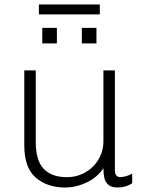

<svg xmlns="http://www.w3.org/2000/svg" viewBox="-20 -824 658 854"><path d="M269 10Q190 10 139 -34Q88 -78 88 -178V-511H139V-193Q139 -110 174.5 -73Q210 -36 277 -36Q322 -36 359 -57Q396 -78 418 -114.5Q440 -151 440 -197V-511H491V-69Q491 -51 497.5 -43.5Q504 -36 515 -36Q526 -36 541.5 -40.5Q557 -45 568 -52V-9Q555 0 538.5 5Q522 10 504 10Q475 10 461 -3Q447 -16 443.5 -35.5Q440 -55 440 -76Q414 -36 366.5 -13Q319 10 269 10ZM153 -760V-804H424V-760ZM168 -631V-700H233V-631ZM344 -631V-700H409V-631Z"/></svg>

Font: Chivo Medium Thin
Style: Regular
Weight: 250
Version: Version 2.002